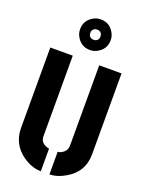

<svg xmlns="http://www.w3.org/2000/svg" viewBox="-171 -1019 843 1106"><g transform="rotate(20 250.0 -466.0)"><path d="M156.2 -841.8Q156.2 -893.6 200.2 -920.9Q222.7 -935.5 250 -935.5Q301.8 -935.5 329.1 -891.6Q343.8 -868.2 343.8 -841.8Q343.8 -790 299.8 -762.7Q277.3 -748 250 -748Q198.2 -748 170.9 -792Q156.2 -815.4 156.2 -841.8ZM218.8 -841.8Q218.8 -818.4 240.2 -811.5Q246.1 -810.5 250 -810.5Q273.4 -810.5 280.3 -832Q281.2 -837.9 281.2 -841.8Q281.2 -865.2 259.8 -872.1Q253.9 -873 250 -873Q226.6 -873 219.7 -851.6Q218.8 -845.7 218.8 -841.8ZM31.2 -188.5V-683.6H168.9V-188.5Q169.9 -148.4 213.9 -135.7Q220.7 -133.8 223.6 -133.8V4.9Q167 4.9 110.4 -35.2Q32.2 -92.8 31.2 -188.5ZM276.4 4.9V-133.8Q293.9 -133.8 313.5 -150.4Q330.1 -166 331.1 -188.5V-683.6H467.8V-188.5Q467.8 -78.1 370.1 -23.4Q321.3 4.9 276.4 4.9Z"/></g></svg>

Font: Post No Bills Colombo
Style: ExtraBold
Weight: 900
Designer: Kosala Senevirathne, Siva Puranthara, Lasantha Premarathna, Tharique Azeez
Foundry: Mooniak
Version: Version 1.220 ; ttfautohint (v1.5)